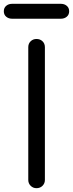

<svg xmlns="http://www.w3.org/2000/svg" viewBox="-48 -985 382 1005"><path d="M143 0Q125 0 112.5 -12.5Q100 -25 100 -43V-738Q100 -757 112.5 -769Q125 -781 143 -781Q162 -781 174.5 -769Q187 -757 187 -738V-43Q187 -25 174.5 -12.5Q162 0 143 0ZM15 -887Q-3 -887 -15.5 -897.5Q-28 -908 -28 -926Q-28 -944 -15.5 -954.5Q-3 -965 15 -965H271Q289 -965 301.5 -954.5Q314 -944 314 -926Q314 -908 301.5 -897.5Q289 -887 271 -887Z"/></svg>

Font: Comfortaa Medium
Style: Regular
Weight: 500
Designer: Johan Aakerlund
Foundry: Johan Aakerlund
Version: Version 3.104; ttfautohint (v1.8.1.43-b0c9)